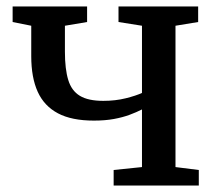

<svg xmlns="http://www.w3.org/2000/svg" viewBox="-20 -573 672 593"><path d="M331 0V-48L418.5 -57V-235Q402 -226.5 380.5 -218.5Q359 -210.5 331.8 -205.5Q304.5 -200.5 270 -200.5Q201.5 -200.5 159 -223Q116.5 -245.5 96.5 -289.5Q76.5 -333.5 76.5 -399.5V-493.5L19 -505V-553H249V-505L180.5 -493.5V-413.5Q180.5 -359.5 190.8 -326Q201 -292.5 226.8 -277Q252.5 -261.5 299 -261.5Q336.5 -261.5 368.5 -269.5Q400.5 -277.5 418.5 -286V-493.5L346 -505V-553H592V-505L522 -493.5V-57L594 -48V0Z"/></svg>

Font: Merriweather 24pt
Style: Regular
Weight: 400
Designer: Eben Sorkin
Foundry: Eben Sorkin
Version: Version 2.100